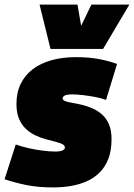

<svg xmlns="http://www.w3.org/2000/svg" viewBox="-46 -810 586 840"><path d="M-26 -26 23 -178Q47 -169 78 -162Q109 -155 140.5 -151Q172 -147 196 -147Q210 -147 219 -149Q228 -151 233 -155Q238 -159 238 -164Q238 -174 226.5 -179.5Q215 -185 196 -190Q177 -195 154.5 -201Q132 -207 109.5 -217.5Q87 -228 68 -245.5Q49 -263 37.5 -289.5Q26 -316 26 -355Q26 -405 44.5 -443Q63 -481 97 -507Q131 -533 179 -546.5Q227 -560 287 -560Q343 -560 387.5 -551.5Q432 -543 466 -530L418 -373Q396 -381 369 -386Q342 -391 316 -394Q290 -397 269 -397Q255 -397 246 -395Q237 -393 232.5 -389Q228 -385 228 -379Q228 -372 239.5 -367.5Q251 -363 270 -360Q289 -357 312 -351.5Q335 -346 358 -336Q381 -326 400 -309.5Q419 -293 430.5 -266.5Q442 -240 442 -201Q442 -151 428 -115Q414 -79 389 -54.5Q364 -30 331.5 -16Q299 -2 262 4Q225 10 187 10Q122 10 71.5 0Q21 -10 -26 -26ZM520 -790 405 -596H175L127 -790H293L309 -697L354 -790Z"/></svg>

Font: Georama ExtraCondensed Thin Black
Style: Italic
Weight: 900
Italic angle: -9°
Version: Version 1.001